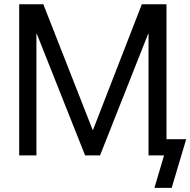

<svg xmlns="http://www.w3.org/2000/svg" viewBox="-20 -748 916 924"><path d="M72.3 -727.5H188.5L425.8 -123H427.7L662.6 -727.5H781.2V0H694.8V-585H692.9L461.4 0H389.6L157.2 -585H155.3V0H72.3ZM723.1 156.2 769.5 0H738.3V-78.1H876L806.2 156.2Z"/></svg>

Font: Inter Display
Style: Regular
Weight: 400
Designer: Rasmus Andersson
Foundry: rsms
Version: Version 4.000;git-37864ae